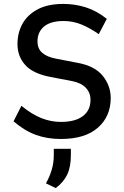

<svg xmlns="http://www.w3.org/2000/svg" viewBox="-20 -698 632 978"><path d="M290 10Q220 10 162.5 -11Q105 -32 49 -80L89 -159Q143 -115 191.5 -96Q240 -77 290 -77Q363 -77 402 -106.5Q441 -136 441 -189Q441 -226 417 -251Q393 -276 347 -285L237 -306Q148 -323 108.5 -367Q69 -411 69 -474Q69 -530 94 -576Q119 -622 171 -650Q223 -678 302 -678Q361 -678 416 -661Q471 -644 524 -602L483 -524Q439 -555 395.5 -573Q352 -591 304 -591Q238 -591 204.5 -563Q171 -535 171 -487Q171 -450 195 -429Q219 -408 266 -399L375 -378Q463 -362 503.5 -311.5Q544 -261 544 -199Q544 -105 478.5 -47.5Q413 10 290 10ZM264 260 214 236Q233 202 243.5 166.5Q254 131 254 92V60H341V92Q341 152 322.5 191Q304 230 264 260Z"/></svg>

Font: Gantari Medium
Style: Regular
Weight: 500
Designer: Anugrah Pasau
Foundry: Lafontype
Version: Version 1.000; ttfautohint (v1.8.4.7-5d5b)